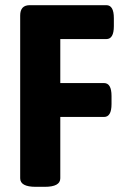

<svg xmlns="http://www.w3.org/2000/svg" viewBox="-20 -720 493 742"><path d="M118 2Q58 2 58 -31V-660Q58 -700 95 -700H391Q420 -700 420 -650V-619Q420 -569 391 -569H213V-399H382Q411 -399 411 -349V-318Q411 -268 382 -268H213V-31Q213 2 153 2Z"/></svg>

Font: Asap Semi Condensed
Style: Bold
Weight: 700
Width: 4
Designer: Pablo Cosgaya
Foundry: Omnibus-Type
Version: Version 3.001; ttfautohint (v1.8.4.7-5d5b)